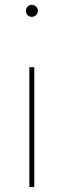

<svg xmlns="http://www.w3.org/2000/svg" viewBox="-20 -762 260 782"><path d="M109.4 -693.4Q99.1 -693.4 92.3 -700.7Q85.4 -708 85.4 -718.3Q85.4 -728 92.3 -735.1Q99.1 -742.2 109.4 -742.2Q119.6 -742.2 127 -735.1Q134.3 -728 134.3 -717.8Q134.3 -707.5 127 -700.4Q119.6 -693.4 109.4 -693.4ZM119.6 0H99.6V-488.3H119.6Z"/></svg>

Font: Kumbh Sans Thin
Style: Regular
Weight: 250
Version: Version 1.004